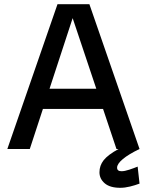

<svg xmlns="http://www.w3.org/2000/svg" viewBox="-20 -710 700 915"><path d="M535 0 304 -690H406L645 0ZM15 0 254 -690H348L122 0ZM146 -191V-287H514V-191ZM553 185Q504 185 479 163.5Q454 142 454 111Q454 79 474 53.5Q494 28 545 0H645Q593 25 565.5 48Q538 71 538 89Q538 106 559 106Q574 106 596.5 98.5Q619 91 636 84L645 165Q624 173 599.5 179Q575 185 553 185Z"/></svg>

Font: Radio Canada Big
Style: Regular
Weight: 400
Designer: Étienne Aubert Bonn
Foundry: Coppers and Brasses
Version: Version 1.001